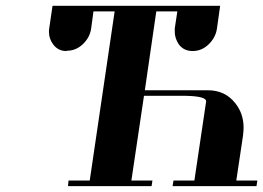

<svg xmlns="http://www.w3.org/2000/svg" viewBox="-20 -635 898 655"><path d="M147 -525.9Q147 -534.2 147.9 -538.1L159.2 -615.2H731L720.2 -538.1Q715.8 -506.3 690.9 -482.9Q667.5 -460.9 637.2 -460.9Q606.9 -460.9 589.8 -483.9Q576.2 -504.4 576.2 -526.9V-538.1L585 -596.2H513.2L474.1 -327.1H689Q748.5 -327.1 783.2 -282.2Q811 -247.1 811 -199.2Q811 -190.4 809.1 -172.9L786.1 -19H857.9L855 0H568.8L571.8 -19H643.1L683.1 -288.1Q686 -306.6 613.8 -308.1H471.2L428.2 -19H500L497.1 0H211.9L213.9 -19H286.1L371.1 -596.2H298.8L291 -538.1Q286.6 -506.8 262.2 -483.9Q238.8 -461.9 208 -461.9L206.1 -460.9Q178.2 -460.9 161.1 -483.9Q147 -503.4 147 -525.9Z"/></svg>

Font: Hjet
Style: Italic
Weight: 400
Designer: T. Christopher White
Version: Version 1.2